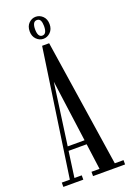

<svg xmlns="http://www.w3.org/2000/svg" viewBox="-161 -907 653 963"><g transform="rotate(-20 165.5 -425.0)"><path d="M1.5 0V-23H44.5L143.5 -701.5H181L284.5 -23H331V0H160V-23H203L184.5 -161H88L69 -23H108V0ZM91.5 -183.5H181.5L137 -512ZM162.5 -732Q141.5 -732 125.5 -748Q109.5 -764 109.5 -790.5Q109.5 -818 125.5 -833.8Q141.5 -849.5 162.5 -849.5Q183.5 -849.5 199.8 -833.8Q216 -818 216 -790.5Q216 -764 199.8 -748Q183.5 -732 162.5 -732ZM162.5 -749Q186.5 -749 186.5 -791.5Q186.5 -810 181.2 -821Q176 -832 162.5 -832Q150 -832 144.2 -821Q138.5 -810 138.5 -791.5Q138.5 -749 162.5 -749Z"/></g></svg>

Font: Imbue 50pt
Style: Regular
Weight: 400
Designer: Tyler Finck
Foundry: Etcetera Type Company
Version: Version 1.102; ttfautohint (v1.8.3)